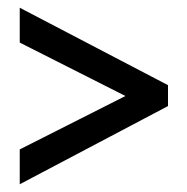

<svg xmlns="http://www.w3.org/2000/svg" viewBox="-20 -604 483 496"><path d="M31 -218V-128L414 -330V-384L31 -584V-494L304 -356Z"/></svg>

Font: Noto Sans Khmer ExtraCondensed Medium
Style: Regular
Weight: 500
Width: 2
Designer: Danh Hong and the Monotype Design Team
Foundry: Monotype Imaging Inc.
Version: Version 2.004